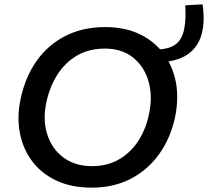

<svg xmlns="http://www.w3.org/2000/svg" viewBox="-20 -851 957 883"><path d="M402 12Q307.5 12 238.2 -21Q169 -54 126.8 -111Q84.5 -168 71 -242Q65 -274 65 -307.5Q65 -351 75 -397Q96.5 -498 149.2 -572Q202 -646 281.8 -686.2Q361.5 -726.5 464 -726.5Q555.5 -726.5 623.8 -693.2Q692 -660 734 -602Q776 -544 789.5 -469.5Q795 -437.5 795 -404Q795 -359 785 -311.5Q764.5 -216 712.5 -143Q660.5 -70 581.8 -29Q503 12 402 12ZM403.5 -87Q475 -87 528.8 -118.8Q582.5 -150.5 617 -204.5Q651.5 -258.5 665 -325.5Q673.5 -364.5 673.5 -400.5Q673.5 -440.5 663 -477Q643 -545.5 591.8 -586.5Q540.5 -627.5 462.5 -627.5Q389 -627.5 334.2 -595.5Q279.5 -563.5 244 -507.8Q208.5 -452 193.5 -381.5Q185.5 -344.5 185.5 -310.5Q185.5 -269 197.5 -232.5Q219 -165.5 272.2 -126.2Q325.5 -87 403.5 -87ZM692.5 -564 689 -623Q738.5 -623 766.8 -635.2Q795 -647.5 808.2 -668.8Q821.5 -690 827 -717Q832.5 -744 833 -772.8Q833.5 -801.5 832 -826.5L911.5 -831Q915.5 -809 916.5 -775.2Q917.5 -741.5 910.5 -707Q896 -637 842.5 -600.5Q789 -564 692.5 -564Z"/></svg>

Font: Heraclito Medium
Style: Italic
Weight: 500
Italic angle: -12°
Designer: Kostas Bartsokas (font) & Cristiano Sobral (main changes)
Foundry: Kostas Bartsokas (font) & Cristiano Sobral (main changes)
Version: Version 1.00;July 8, 2020;FontCreator 13.0.0.2655 64-bit